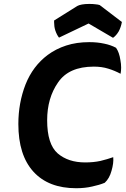

<svg xmlns="http://www.w3.org/2000/svg" viewBox="-20 -953 652 996"><path d="M567.4 -137.7Q537.1 -127 501 -118.2Q464.8 -110.4 421.9 -110.4Q334 -110.4 279.3 -157.2Q224.6 -205.1 224.6 -329.1Q224.6 -444.3 281.2 -525.4Q336.9 -607.4 466.8 -607.4Q508.8 -607.4 542 -596.7Q574.2 -586.9 605.5 -570.3Q608.4 -585 608.4 -602.5Q608.4 -621.1 604.5 -641.6Q598.6 -681.6 582 -705.1Q554.7 -719.7 520.5 -726.6Q485.4 -734.4 443.4 -734.4Q377 -734.4 323.2 -716.8Q269.5 -699.2 227.5 -668Q150.4 -610.4 112.3 -514.6Q75.2 -418.9 75.2 -309.6Q75.2 -148.4 153.3 -62.5Q231.4 23.4 375 23.4Q420.9 23.4 458 14.6Q495.1 6.8 523.4 -4.9Q547.9 -27.3 558.6 -67.4Q570.3 -107.4 567.4 -137.7ZM497.1 -926.8Q488.3 -929.7 475.6 -930.7Q461.9 -932.6 443.4 -932.6Q420.9 -932.6 405.3 -929.7Q389.6 -926.8 380.9 -921.9Q340.8 -897.5 260.7 -846.7Q260.7 -841.8 260.7 -836.9Q260.7 -815.4 266.6 -795.9Q274.4 -772.5 286.1 -757.8Q336.9 -782.2 439.5 -831.1Q470.7 -812.5 566.4 -756.8Q583 -768.6 595.7 -790Q607.4 -811.5 612.3 -838.9Q573.2 -868.2 497.1 -926.8Z"/></svg>

Font: cl
Style: Bold Italic
Weight: 400
Designer: Mitja Miklavcic
Version: Version 7.504; 2011; Build 1022